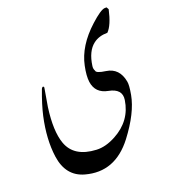

<svg xmlns="http://www.w3.org/2000/svg" viewBox="-137 -732 845 955"><g transform="rotate(-20 285.0 -255.0)"><path d="M422.9 -488.8Q452.6 -511.7 497.6 -511.7Q526.4 -540.5 543.9 -619.6L537.1 -631.8H527.3Q505.4 -630.4 450.2 -580.1Q356 -494.6 335.9 -396.5Q325.2 -345.2 329.6 -313Q338.4 -250.5 403.3 -238.3Q473.6 -225.1 464.8 -168Q449.2 -63.5 351.6 -10.7Q296.9 19 248.5 16.6Q131.8 11.2 101.1 -74.7Q76.7 -143.1 93.3 -265.6L108.9 -356.9Q109.9 -362.3 109.9 -363.8Q109.9 -367.2 106.4 -369.1Q104 -370.6 100.1 -366.7Q96.7 -362.8 95.7 -359.4Q68.4 -286.6 56.2 -231.9Q30.8 -116.2 43.9 -22Q59.1 86.9 151.4 112.3Q299.3 153.3 403.3 17.6Q486.3 -91.3 502.9 -181.2Q511.7 -230.5 507.8 -249.5Q494.1 -325.2 426.3 -335Q376 -341.8 375.5 -356Q369.1 -367.2 371.1 -381.3Q381.3 -457 422.9 -488.8Z"/></g></svg>

Font: Urdu Khush Khati
Style: Regular
Weight: 400
Version: Version 001.500